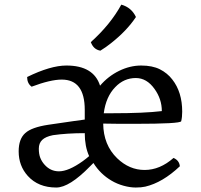

<svg xmlns="http://www.w3.org/2000/svg" viewBox="-20 -796 872 833"><path d="M732.9 -110.8Q757.8 -100.1 760.3 -74.7Q685.5 -3.9 610.4 13.7Q593.3 17.6 568.8 17.6Q544.4 17.6 516.1 9.8Q487.8 2 463.9 -12.2Q415.5 -40.5 385.3 -88.9L371.1 -74.7Q281.2 17.6 224.1 17.6Q146 17.6 100.6 -32.7Q61 -76.7 61 -139.2Q61 -193.4 89.8 -218.8Q117.2 -243.7 189 -254.6Q260.7 -265.6 301.8 -271Q342.8 -276.4 347.7 -277.3V-319.3Q347.7 -450.7 248 -450.7Q198.7 -450.7 117.2 -419.9Q97.7 -434.1 97.7 -461.9Q199.2 -511.7 268.1 -511.7Q386.2 -511.7 414.1 -424.3Q449.2 -465.3 496.6 -488.5Q543.9 -511.7 592.5 -511.7Q641.1 -511.7 673.6 -495.4Q706.1 -479 727.5 -451.2Q770.5 -396.5 770.5 -311.5Q770.5 -287.6 766.1 -270Q761.2 -258.8 564.9 -258.8H500Q465.8 -258.8 427.7 -259.8Q428.7 -167 488.3 -109.4Q541 -58.6 607.4 -58.6Q673.8 -58.6 732.9 -110.8ZM468.3 -304.7Q605 -304.7 682.1 -314Q682.1 -366.2 650.4 -410.2Q616.7 -457.5 569.3 -457.5Q517.6 -457.5 480 -418Q439.5 -376.5 430.2 -304.7ZM366.7 -118.7Q347.7 -160.6 347.7 -218.3Q271 -218.3 209.5 -209.5Q177.7 -203.1 163.1 -189Q148.4 -174.8 148.4 -151.1Q148.4 -127.4 154.8 -111.3Q161.1 -95.2 172.9 -82Q198.7 -52.7 235.8 -52.7Q277.3 -52.7 338.9 -96.7Q355 -108.4 366.7 -118.7ZM415.5 -576.2Q385.7 -581.1 374 -613.3Q459 -689.5 506.3 -775.9Q550.3 -763.7 569.8 -722.2Q530.3 -662.6 461.4 -608.4Q439.5 -590.8 415.5 -576.2Z"/></svg>

Font: Trykker
Style: Regular
Weight: 400
Designer: Magnus Gaarde
Foundry: Magnus Gaarde
Version: Version 1.001